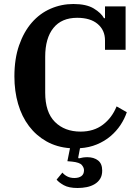

<svg xmlns="http://www.w3.org/2000/svg" viewBox="-20 -730 701 960"><path d="M368 210Q324 210 299 196Q274 182 263 168L292 133Q302 145 317 152.5Q332 160 352 160Q374 160 387 150.5Q400 141 400 121Q400 108 389 95Q378 82 340 78L317 76L330 11Q264 6 212.5 -23Q161 -52 125 -99.5Q89 -147 70.5 -210.5Q52 -274 52 -348Q52 -436 75.5 -503.5Q99 -571 139 -617Q179 -663 233 -686.5Q287 -710 347 -710Q412 -710 449 -687.5Q486 -665 500 -639H505V-698H608V-481H505V-528Q505 -579 468.5 -610Q432 -641 366 -641Q288 -641 247 -590Q206 -539 206 -446V-267Q206 -169 254.5 -120.5Q303 -72 383 -72Q449 -72 494.5 -106.5Q540 -141 563 -198L614 -169Q603 -136 582.5 -105Q562 -74 532.5 -49Q503 -24 464.5 -8Q426 8 380 11L371 58L374 62Q395 56 417 56Q449 56 470 72Q491 88 491 123Q491 147 481 163.5Q471 180 453.5 190.5Q436 201 414 205.5Q392 210 368 210Z"/></svg>

Font: IBM Plex Serif SmBld
Style: Regular
Weight: 600
Designer: Mike Abbink, Paul van der Laan, Pieter van Rosmalen
Foundry: Bold Monday
Version: Version 3.001